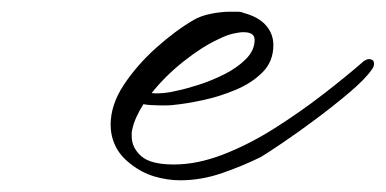

<svg xmlns="http://www.w3.org/2000/svg" viewBox="-20 -306 659 328"><path d="M288 2Q266 2 244 -4.5Q222 -11 203 -26Q185 -40 177 -57Q169 -74 169 -93Q169 -127 191.5 -161Q214 -195 247 -224.5Q280 -254 311 -272Q323 -279 340.5 -282.5Q358 -286 374 -286Q380 -286 386 -286Q392 -286 396 -284Q422 -277 434.5 -262.5Q447 -248 447 -229Q447 -201 428.5 -182.5Q410 -164 382.5 -152.5Q355 -141 327 -135Q299 -129 279 -127Q272 -126 265.5 -126Q259 -126 252 -126Q245 -126 237.5 -126.5Q230 -127 225 -128Q218 -117 213 -106Q208 -95 206 -85Q205 -82 205 -79Q205 -76 205 -73Q205 -54 221 -39.5Q237 -25 277 -25Q317 -25 361 -42Q405 -59 448.5 -86.5Q492 -114 531.5 -144.5Q571 -175 602 -202Q607 -205 610 -205Q619 -205 619 -197Q619 -192 615 -187Q604 -171 577.5 -148.5Q551 -126 519.5 -102.5Q488 -79 462 -61.5Q436 -44 426 -38Q396 -23 360 -10.5Q324 2 288 2ZM239 -147Q258 -145 282 -151Q297 -154 319 -161Q341 -168 363 -179Q385 -190 400 -205Q415 -220 415 -238Q415 -251 396 -251Q389 -251 378 -248.5Q367 -246 353 -239Q325 -226 293.5 -201Q262 -176 239 -147Z"/></svg>

Font: WindSong Medium
Style: Regular
Weight: 500
Designer: Robert E. Leuschke
Foundry: Robert E. Leuschke
Version: Version 1.010; ttfautohint (v1.8.3)